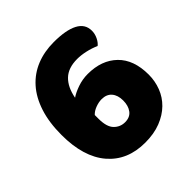

<svg xmlns="http://www.w3.org/2000/svg" viewBox="-172 -755 903 903"><g transform="rotate(-45 279.0 -303.5)"><path d="M483 -534Q483 -513 473.5 -493.5Q464 -474 451 -464Q424 -476 394.5 -482.5Q365 -489 340 -489Q280 -489 247.5 -457.5Q215 -426 204 -367Q224 -381 257 -392.5Q290 -404 325 -404Q417 -404 471.5 -351Q526 -298 526 -199Q526 -156 511 -117Q496 -78 466 -48.5Q436 -19 391.5 -1.5Q347 16 288 16Q170 16 102.5 -63Q35 -142 35 -288Q35 -371 55.5 -434Q76 -497 113.5 -539Q151 -581 203 -602Q255 -623 318 -623Q398 -623 440.5 -601Q483 -579 483 -534ZM287 -274Q268 -274 246.5 -266Q225 -258 212 -244V-219Q212 -165 234.5 -142Q257 -119 289 -119Q322 -119 338.5 -141Q355 -163 355 -198Q355 -233 337.5 -253.5Q320 -274 287 -274Z"/></g></svg>

Font: Baloo
Style: Regular
Weight: 400
Designer: Sarang Kulkarni and Ek Type
Foundry: Ek Type
Version: Version 1.100;PS 1.000;hotconv 1.0.88;makeotf.lib2.5.647800;